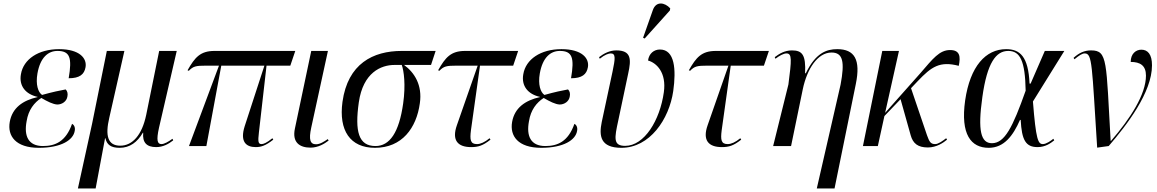

<svg xmlns="http://www.w3.org/2000/svg" viewBox="-20 -823 6521 1082"><path d="M199 10C327 10 393 -35 401 -85C405 -102 399 -119 386 -125C351 -25 291 0 222 0C140 0 114 -56 130 -140C140 -204 173 -245 213 -271C247 -251 279 -235 303 -234C329 -234 356 -251 360 -280C363 -295 360 -310 350 -319C321 -314 274 -304 217 -288C195 -303 180 -346 191 -409C207 -500 252 -536 304 -536C374 -536 387 -498 367 -382C429 -382 455 -404 462 -444C471 -494 429 -546 313 -546C196 -546 112 -489 98 -405C86 -339 124 -292 192 -277V-276C108 -257 49 -215 35 -136C21 -57 68 10 199 10Z M419 239H519L572 -44H574C582 -7 606 10 654 10C712 10 754 -22 785 -75H787C782 -21 805 6 860 6C900 6 932 -13 956 -32L952 -41C929 -24 905 -11 890 -11C867 -11 860 -31 876 -103L976 -536H877L804 -176C780 -60 725 -2 658 -2C587 -2 572 -58 596 -160L681 -536H582L499 -126Z M1045 0H1143L1227 -453H1470L1359 -112C1331 -24 1367 6 1421 6C1451 6 1477 -2 1520 -36L1515 -44C1482 -17 1464 -11 1454 -11C1435 -11 1433 -25 1439 -76L1482 -453H1616L1644 -536H1189C1108 -536 1078 -499 1037 -427L1044 -424C1069 -450 1085 -453 1140 -453H1214Z M1730 9C1773 9 1809 -13 1832 -31L1827 -39C1806 -25 1784 -10 1761 -10C1728 -10 1719 -35 1734 -104L1828 -536H1734L1642 -99C1625 -20 1669 9 1730 9Z M2093 10C2246 10 2327 -102 2346 -241C2361 -343 2316 -414 2257 -457H2409L2435 -536H2244C2082 -536 1940 -464 1910 -249C1888 -88 1953 10 2093 10ZM2096 0C2000 0 1979 -83 2002 -246C2026 -414 2127 -457 2203 -457H2244C2256 -425 2267 -345 2252 -240C2229 -76 2176 0 2096 0Z M2635 6C2675 6 2701 -2 2744 -36L2739 -44C2711 -21 2687 -11 2668 -11C2631 -11 2627 -34 2634 -89L2685 -453H2872L2900 -536H2601C2520 -536 2490 -499 2449 -427L2456 -424C2481 -450 2497 -453 2552 -453H2672L2555 -118C2524 -31 2561 6 2635 6Z M3030 10C3158 10 3224 -35 3232 -85C3236 -102 3230 -119 3217 -125C3182 -25 3122 0 3053 0C2971 0 2945 -56 2961 -140C2971 -204 3004 -245 3044 -271C3078 -251 3110 -235 3134 -234C3160 -234 3187 -251 3191 -280C3194 -295 3191 -310 3181 -319C3152 -314 3105 -304 3048 -288C3026 -303 3011 -346 3022 -409C3038 -500 3083 -536 3135 -536C3205 -536 3218 -498 3198 -382C3260 -382 3286 -404 3293 -444C3302 -494 3260 -546 3144 -546C3027 -546 2943 -489 2929 -405C2917 -339 2955 -292 3023 -277V-276C2939 -257 2880 -215 2866 -136C2852 -57 2899 10 3030 10Z M3613 -606 3755 -764 3757 -776C3726 -810 3677 -818 3659 -766L3604 -610ZM3482 10C3641 10 3751 -150 3774 -310C3791 -431 3783 -544 3699 -544C3665 -544 3637 -521 3632 -482C3679 -469 3737 -415 3721 -303C3699 -145 3611 -1 3503 -1C3434 -1 3443 -46 3464 -143L3520 -408C3538 -489 3538 -539 3453 -539C3415 -539 3382 -521 3356 -501L3360 -492C3388 -515 3410 -522 3422 -522C3451 -522 3447 -492 3432 -420L3371 -135C3355 -57 3363 10 3482 10Z M4048 6C4088 6 4114 -2 4157 -36L4152 -44C4124 -21 4100 -11 4081 -11C4044 -11 4040 -34 4047 -89L4098 -453H4285L4313 -536H4014C3933 -536 3903 -499 3862 -427L3869 -424C3894 -450 3910 -453 3965 -453H4085L3968 -118C3937 -31 3974 6 4048 6Z M4583 239H4683L4803 -350C4831 -487 4796 -546 4698 -546C4637 -546 4576 -524 4521 -410H4517C4522 -514 4501 -539 4443 -539C4402 -539 4371 -520 4346 -501L4350 -492C4372 -509 4396 -522 4412 -522C4444 -522 4441 -486 4423 -347L4337 0H4438L4504 -320C4528 -435 4588 -527 4666 -527C4731 -527 4741 -474 4717 -346Z M4843 0H4927L4964 -169L5055 -264L5112 -61C5125 -14 5153 8 5209 8C5258 8 5297 -19 5317 -36L5312 -44C5291 -28 5268 -11 5250 -11C5223 -11 5217 -26 5204 -61L5114 -326L5152 -366C5229 -447 5276 -480 5383 -452C5394 -504 5390 -541 5334 -541C5274 -541 5237 -492 5167 -411L4968 -187L5046 -536H4952Z M5552 10C5638 10 5689 -58 5728 -147H5732C5738 -34 5760 6 5827 6C5871 6 5901 -16 5921 -32L5916 -41C5903 -30 5876 -11 5857 -11C5830 -11 5818 -35 5801 -251L5978 -536H5868L5788 -352H5782C5775 -505 5728 -546 5650 -546C5535 -546 5447 -450 5419 -257C5392 -65 5452 10 5552 10ZM5570 -16C5508 -16 5489 -85 5516 -276C5543 -470 5593 -536 5662 -536C5729 -536 5757 -480 5760 -312C5687 -106 5642 -16 5570 -16Z M6163 9 6228 0C6330 -118 6472 -302 6472 -455C6472 -517 6448 -543 6412 -543C6381 -543 6352 -520 6352 -474C6405 -474 6438 -454 6438 -397C6438 -292 6351 -156 6241 -29H6239C6213 -478 6223 -539 6129 -539C6092 -539 6062 -526 6030 -497L6035 -489C6063 -512 6079 -522 6093 -522C6136 -522 6133 -458 6163 9Z"/></svg>

Font: Noto Serif Display SemiCondensed
Style: Italic
Weight: 400
Width: 4
Italic angle: -12°
Designer: Monotype Design Team
Foundry: Monotype Imaging Inc.
Version: Version 2.009